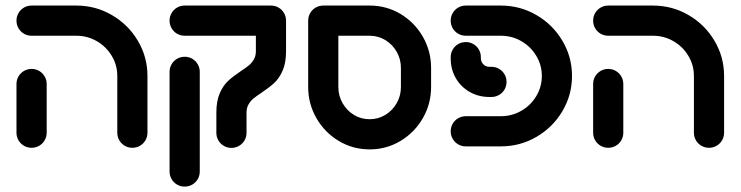

<svg xmlns="http://www.w3.org/2000/svg" viewBox="-20 -539 2727 707"><path d="M40.7 -50.4V-229.6Q40.7 -244.8 48.1 -257.6Q55.6 -270.4 68.3 -277.8Q81.1 -285.2 96.3 -285.2Q111.5 -285.2 124.3 -277.8Q137 -270.4 144.4 -257.6Q151.9 -244.8 151.9 -229.6V-50.4Q151.9 -35.2 144.4 -22.4Q137 -9.6 124.3 -2.2Q111.5 5.2 96.3 5.2Q81.1 5.2 68.3 -2.2Q55.6 -9.6 48.1 -22.4Q40.7 -35.2 40.7 -50.4ZM467.4 5.2Q452.2 5.2 439.4 -2.2Q426.7 -9.6 419.3 -22.4Q411.9 -35.2 411.9 -50.4V-259.3Q411.9 -299.3 391.5 -333.3Q371.1 -367.4 336.5 -387.4Q301.9 -407.4 261.1 -407.4H96.3Q81.1 -407.4 68.3 -414.8Q55.6 -422.2 48.1 -435Q40.7 -447.8 40.7 -463Q40.7 -478.1 48.1 -490.9Q55.6 -503.7 68.3 -511.1Q81.1 -518.5 96.3 -518.5H261.1Q331.9 -518.5 392 -483.5Q452.2 -448.5 487.6 -388.9Q523 -329.3 523 -259.3V-50.4Q523 -35.2 515.6 -22.4Q508.1 -9.6 495.4 -2.2Q482.6 5.2 467.4 5.2Z M776.7 -50V-124.4Q776.7 -167.4 789.4 -196.1Q802.2 -224.8 820.2 -241.3Q838.1 -257.8 866.3 -276.7Q885.9 -289.6 896.9 -298.7Q907.8 -307.8 915 -320.6Q922.2 -333.3 922.2 -350.4V-463Q922.2 -478.1 929.6 -490.9Q937 -503.7 949.8 -511.1Q962.6 -518.5 977.8 -518.5Q993 -518.5 1005.7 -511.1Q1018.5 -503.7 1025.9 -490.9Q1033.3 -478.1 1033.3 -463V-350.4Q1033.3 -307.4 1020.6 -278.7Q1007.8 -250 989.8 -233.5Q971.9 -217 943.7 -198.1Q924.1 -185.2 913.1 -176.1Q902.2 -167 895 -154.3Q887.8 -141.5 887.8 -124.4V-50Q887.8 -34.8 880.4 -22Q873 -9.3 860.2 -1.9Q847.4 5.6 832.2 5.6Q817 5.6 804.3 -1.9Q791.5 -9.3 784.1 -22Q776.7 -34.8 776.7 -50ZM604.4 92.6V-274.4Q604.4 -289.6 611.9 -302.4Q619.3 -315.2 632 -322.6Q644.8 -330 660 -330Q675.2 -330 688 -322.6Q700.7 -315.2 708.1 -302.4Q715.6 -289.6 715.6 -274.4V92.6Q715.6 107.8 708.1 120.6Q700.7 133.3 688 140.7Q675.2 148.1 660 148.1Q644.8 148.1 632 140.7Q619.3 133.3 611.9 120.6Q604.4 107.8 604.4 92.6ZM604.4 -463Q604.4 -478.1 611.9 -490.9Q619.3 -503.7 632 -511.1Q644.8 -518.5 660 -518.5H977.8Q993 -518.5 1005.7 -511.1Q1018.5 -503.7 1025.9 -490.9Q1033.3 -478.1 1033.3 -463Q1033.3 -447.8 1025.9 -435Q1018.5 -422.2 1005.7 -414.8Q993 -407.4 977.8 -407.4H660Q644.8 -407.4 632 -414.8Q619.3 -422.2 611.9 -435Q604.4 -447.8 604.4 -463Z M1114.8 -218.5V-463Q1114.8 -478.1 1122.2 -490.9Q1129.6 -503.7 1142.4 -511.1Q1155.2 -518.5 1170.4 -518.5H1341.5Q1403.3 -518.5 1455.2 -487.4Q1507 -456.3 1537.2 -403.5Q1567.4 -350.7 1567.4 -288.9V-218.5Q1567.4 -156.7 1537 -103.9Q1506.7 -51.1 1454.8 -20Q1403 11.1 1341.1 11.1Q1279.3 11.1 1227.4 -20Q1175.6 -51.1 1145.2 -103.9Q1114.8 -156.7 1114.8 -218.5ZM1341.1 -100Q1372.6 -100 1398.9 -115.9Q1425.2 -131.9 1440.7 -159.1Q1456.3 -186.3 1456.3 -218.5V-288.9Q1456.3 -321.1 1440.7 -348.3Q1425.2 -375.6 1398.9 -391.5Q1372.6 -407.4 1341.1 -407.4H1225.9V-218.5Q1225.9 -186.3 1241.5 -159.1Q1257 -131.9 1283.3 -115.9Q1309.6 -100 1341.1 -100Z M1639.6 -55.6Q1639.6 -70.7 1647 -83.5Q1654.4 -96.3 1667.2 -103.7Q1680 -111.1 1695.2 -111.1H1824.4Q1865.2 -111.1 1899.8 -131.1Q1934.4 -151.1 1954.8 -185.2Q1975.2 -219.3 1975.2 -259.3Q1975.2 -299.3 1954.8 -333.3Q1934.4 -367.4 1899.8 -387.4Q1865.2 -407.4 1824.4 -407.4H1695.2Q1680 -407.4 1667.2 -414.8Q1654.4 -422.2 1647 -435Q1639.6 -447.8 1639.6 -463Q1639.6 -478.1 1647 -490.9Q1654.4 -503.7 1667.2 -511.1Q1680 -518.5 1695.2 -518.5H1824.4Q1895.2 -518.5 1955.4 -483.5Q2015.6 -448.5 2050.9 -388.9Q2086.3 -329.3 2086.3 -259.3Q2086.3 -189.3 2050.9 -129.6Q2015.6 -70 1955.4 -35Q1895.2 0 1824.4 0H1695.2Q1680 0 1667.2 -7.4Q1654.4 -14.8 1647 -27.6Q1639.6 -40.4 1639.6 -55.6ZM1639.6 -324.4V-328.5Q1639.6 -343.7 1647 -356.5Q1654.4 -369.3 1667.2 -376.7Q1680 -384.1 1695.2 -384.1Q1710.4 -384.1 1723.1 -376.7Q1735.9 -369.3 1743.3 -356.5Q1750.7 -343.7 1750.7 -328.5V-324.4Q1750.7 -311.5 1759.8 -302.2Q1768.9 -293 1781.9 -293H1789.6Q1804.8 -293 1817.6 -285.6Q1830.4 -278.1 1837.8 -265.4Q1845.2 -252.6 1845.2 -237.4Q1845.2 -222.2 1837.8 -209.4Q1830.4 -196.7 1817.6 -189.3Q1804.8 -181.9 1789.6 -181.9H1781.9Q1741.9 -181.9 1709.3 -200.6Q1676.7 -219.3 1658.1 -251.7Q1639.6 -284.1 1639.6 -324.4Z M2164.1 -50.4V-229.6Q2164.1 -244.8 2171.5 -257.6Q2178.9 -270.4 2191.7 -277.8Q2204.4 -285.2 2219.6 -285.2Q2234.8 -285.2 2247.6 -277.8Q2260.4 -270.4 2267.8 -257.6Q2275.2 -244.8 2275.2 -229.6V-50.4Q2275.2 -35.2 2267.8 -22.4Q2260.4 -9.6 2247.6 -2.2Q2234.8 5.2 2219.6 5.2Q2204.4 5.2 2191.7 -2.2Q2178.9 -9.6 2171.5 -22.4Q2164.1 -35.2 2164.1 -50.4ZM2590.7 5.2Q2575.6 5.2 2562.8 -2.2Q2550 -9.6 2542.6 -22.4Q2535.2 -35.2 2535.2 -50.4V-259.3Q2535.2 -299.3 2514.8 -333.3Q2494.4 -367.4 2459.8 -387.4Q2425.2 -407.4 2384.4 -407.4H2219.6Q2204.4 -407.4 2191.7 -414.8Q2178.9 -422.2 2171.5 -435Q2164.1 -447.8 2164.1 -463Q2164.1 -478.1 2171.5 -490.9Q2178.9 -503.7 2191.7 -511.1Q2204.4 -518.5 2219.6 -518.5H2384.4Q2455.2 -518.5 2515.4 -483.5Q2575.6 -448.5 2610.9 -388.9Q2646.3 -329.3 2646.3 -259.3V-50.4Q2646.3 -35.2 2638.9 -22.4Q2631.5 -9.6 2618.7 -2.2Q2605.9 5.2 2590.7 5.2Z"/></svg>

Font: 26F Galaxy Hebrew Black
Style: Regular
Weight: 900
Designer: C₂₉H₂₅N₃O₅
Version: Version 1.000